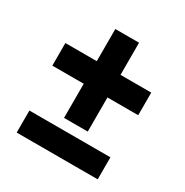

<svg xmlns="http://www.w3.org/2000/svg" viewBox="-148 -747 833 866"><g transform="rotate(30 268.5 -313.5)"><path d="M477.1 -0.5H55.2V-115.2H477.1ZM330.6 -460H490.7V-342.3H330.6V-164.6H207V-342.3H43.5V-460H207V-627.4H330.6Z"/></g></svg>

Font: MAUL Bold
Style: Bold
Weight: 700
Designer: MAUL
Version: Version 1.0; 2020; ttfautohint (v1.8.3)